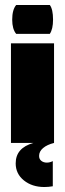

<svg xmlns="http://www.w3.org/2000/svg" viewBox="-20 -574 261 771"><path d="M24 0V-400H197V0ZM45 -438Q29 -457 29 -495Q29 -535 45 -554H180Q193 -537 193 -495Q193 -457 180 -438ZM192 73V174Q174 177 158 177Q109 177 76 150.5Q43 124 43 82Q43 20 114 0H197Q169 7 153 20.5Q137 34 137 52Q137 65 146 72Q155 79 168 79Q180 79 192 73Z"/></svg>

Font: Tac One
Style: Regular
Weight: 400
Designer: Oluseyi Olusanya, David Udoh, Eyiyemi Adegbite, Mirko Velimirović
Version: Version 1.003; ttfautohint (v1.8.4.7-5d5b)